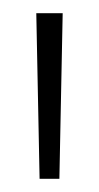

<svg xmlns="http://www.w3.org/2000/svg" viewBox="-20 -720 150 291"><path d="M40 -449H70L75 -700H35Z"/></svg>

Font: Space Cowgirl Thin
Style: Regular
Weight: 100
Designer: Valery Marier
Foundry: Valery Marier
Version: Version 1.000;hotconv 1.0.109;makeotfexe 2.5.65596